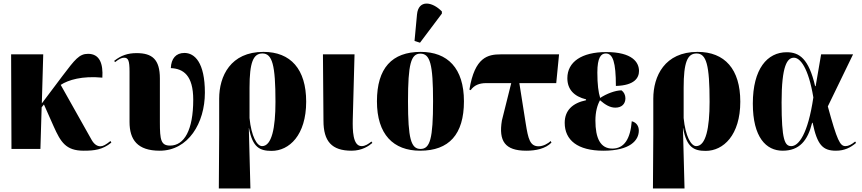

<svg xmlns="http://www.w3.org/2000/svg" viewBox="-20 -844 4882 1088"><path d="M45 0H209L216 -236L229 -252L284 -128C324 -39 353 10 454 10C513 10 561 5 611 -36L606 -45C580 -24 564 -15 549 -15C531 -15 514 -26 500 -50L324 -363C367 -391 445 -415 560 -404C565 -483 545 -539 479 -539C429 -539 405 -507 335 -415L217 -258L225 -536H43Z M885 10C1047 10 1141 -147 1141 -319C1141 -490 1083 -544 1025 -544C977 -544 950 -512 948 -458C1019 -455 1075 -417 1075 -279C1075 -107 1024 -19 944 -19C892 -19 886 -51 886 -151V-399C886 -508 842 -543 754 -543C704 -543 666 -530 627 -499L632 -492C655 -510 669 -517 683 -517C707 -517 714 -501 714 -437V-153C714 -52 759 10 885 10Z M1220 224H1399L1390 -118H1391C1411 -8 1453 11 1519 11C1619 11 1715 -78 1715 -268C1715 -452 1627 -550 1473 -550C1286 -550 1222 -412 1222 -285V-82ZM1465 -16C1436 -16 1404 -72 1394 -175V-347C1394 -490 1415 -541 1467 -541C1523 -541 1541 -476 1541 -267C1541 -119 1520 -16 1465 -16Z M1972 10C2032 10 2070 -17 2090 -34L2085 -42C2067 -28 2050 -16 2029 -16C1978 -16 1978 -109 1979 -166L1989 -536H1810L1813 -160C1813 -43 1860 10 1972 10Z M2360 -602 2484 -767V-779C2429 -836 2351 -847 2343 -762L2329 -612ZM2361 10C2524 10 2609 -82 2609 -270C2609 -458 2516 -550 2364 -550C2201 -550 2116 -458 2116 -270C2116 -82 2209 10 2361 10ZM2363 0C2309 0 2292 -58 2292 -270C2292 -482 2309 -540 2362 -540C2417 -540 2434 -482 2434 -270C2434 -58 2417 0 2363 0Z M2647 -333C2667 -361 2696 -373 2735 -373H2877L2824 -161C2805 -45 2841 10 2962 10C3016 10 3071 -1 3105 -36L3100 -45C3087 -31 3058 -15 3032 -15C2983 -15 2973 -57 2959 -145L2923 -373H3132L3148 -536H2818C2745 -536 2670 -521 2640 -336Z M3399 10C3551 10 3600 -49 3600 -104C3600 -129 3587 -150 3560 -157C3552 -58 3518 -2 3450 -2C3382 -2 3354 -61 3354 -161C3354 -211 3365 -249 3380 -276C3409 -251 3436 -234 3467 -234C3504 -234 3524 -256 3524 -287C3524 -305 3516 -322 3502 -332C3467 -332 3417 -313 3381 -289C3371 -320 3365 -366 3365 -433C3365 -519 3386 -541 3413 -541C3453 -541 3470 -491 3470 -357C3577 -360 3601 -404 3601 -442C3601 -491 3563 -549 3415 -549C3276 -549 3195 -493 3195 -401C3195 -338 3232 -298 3301 -281V-276C3224 -260 3180 -218 3180 -148C3180 -50 3253 10 3399 10Z M3680 224H3859L3850 -118H3851C3871 -8 3913 11 3979 11C4079 11 4175 -78 4175 -268C4175 -452 4087 -550 3933 -550C3746 -550 3682 -412 3682 -285V-82ZM3925 -16C3896 -16 3864 -72 3854 -175V-347C3854 -490 3875 -541 3927 -541C3983 -541 4001 -476 4001 -267C4001 -119 3980 -16 3925 -16Z M4415 10C4510 10 4557 -47 4582 -148H4585C4611 -23 4642 10 4717 10C4766 10 4800 -8 4831 -34L4826 -42C4805 -25 4788 -16 4771 -16C4740 -16 4724 -47 4671 -241L4814 -536H4633L4602 -356H4599C4563 -512 4509 -548 4438 -548C4328 -548 4246 -454 4246 -257C4246 -65 4322 10 4415 10ZM4464 -16C4427 -16 4409 -50 4409 -264C4409 -473 4441 -517 4479 -517C4514 -517 4561 -461 4589 -292C4558 -82 4505 -16 4464 -16Z"/></svg>

Font: Noto Serif Display Condensed Black
Style: Regular
Weight: 900
Width: 3
Designer: Monotype Design Team
Foundry: Monotype Imaging Inc.
Version: Version 2.009